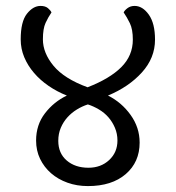

<svg xmlns="http://www.w3.org/2000/svg" viewBox="-20 -629 594 649"><path d="M125 -496Q125 -450 161 -406.5Q197 -363 276 -334Q351 -363 390 -402Q429 -441 429 -495Q429 -530 419 -550.5Q409 -571 398 -587Q401 -594 411 -601.5Q421 -609 435 -609Q462 -609 483 -579.5Q504 -550 504 -495Q504 -433 459.5 -384Q415 -335 345 -306Q391 -283 421.5 -240.5Q452 -198 452 -147Q452 -81 405 -40.5Q358 0 277 0Q240 0 208 -11.5Q176 -23 152.5 -43.5Q129 -64 115.5 -92Q102 -120 102 -154Q102 -207 132 -246Q162 -285 206 -306Q173 -319 144.5 -338.5Q116 -358 95 -382.5Q74 -407 62 -435.5Q50 -464 50 -496Q50 -556 71 -582.5Q92 -609 117 -609Q133 -609 142 -601.5Q151 -594 154 -587Q143 -571 134 -551.5Q125 -532 125 -496ZM277 -276Q258 -270 240 -259Q222 -248 208 -232.5Q194 -217 185.5 -197Q177 -177 177 -153Q177 -111 205.5 -86.5Q234 -62 279 -62Q321 -62 349 -88Q377 -114 377 -154Q377 -177 368.5 -197Q360 -217 346.5 -232.5Q333 -248 314.5 -259Q296 -270 277 -276Z"/></svg>

Font: Baloo 2
Style: Regular
Weight: 400
Designer: Sarang Kulkarni and Ek Type
Foundry: Ek Type
Version: Version 1.640;hotconv 1.0.111;makeotfexe 2.5.65597; ttfautoh